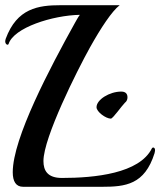

<svg xmlns="http://www.w3.org/2000/svg" viewBox="-30 -718 620 738"><path d="M564 -129C565 -134 566 -138 566 -141C566 -148 562 -151 559 -151C557 -151 555 -150 554 -148C506 -51 334 -34 208 -34C153 -34 137 -62 137 -99C137 -189 266 -446 316 -536C358 -611 400 -675 430 -698H250C234 -698 218 -698 203 -698C117 -698 35 -686 -8 -569C-9 -565 -10 -562 -10 -559C-10 -551 -5 -546 -1 -546C1 -546 2 -547 3 -549C23 -612 172 -659 277 -661C271 -654 261 -635 258 -630C162 -457 19 -187 19 -56C19 -21 31 0 59 0H320C333 0 347 0 362 0C452 0 526 -8 564 -129ZM450 -323C457 -328 460 -336 460 -344C460 -359 451 -366 436 -366C391 -366 341 -335 341 -306C341 -288 377 -262 396 -262C404 -262 437 -310 450 -323Z"/></svg>

Font: Playball
Style: Regular
Weight: 400
Designer: Robert E. Leuschke
Foundry: Robert E. Leuschke
Version: Version 1.001